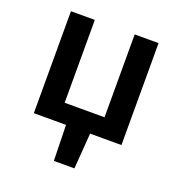

<svg xmlns="http://www.w3.org/2000/svg" viewBox="-122 -594 812 869"><g transform="rotate(20 284.0 -159.5)"><path d="M232 172 228 0H73V-491H188V-92H380V-491H495V0H344L331 172Z"/></g></svg>

Font: Source Sans 3 SemiBold
Style: Regular
Weight: 600
Designer: Paul D. Hunt
Foundry: Adobe
Version: Version 3.046;hotconv 1.0.118;makeotfexe 2.5.65603